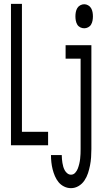

<svg xmlns="http://www.w3.org/2000/svg" viewBox="-20 -755 540 998"><path d="M37 0V-735H94V-70H230V0ZM418 -608Q407 -608 397 -613Q387 -618 381.5 -627.5Q376 -637 374 -648Q372 -659 372 -670Q372 -681 374 -692Q376 -703 381.5 -712.5Q387 -722 397 -727.5Q407 -733 418 -733Q428 -733 438 -727.5Q448 -722 453.5 -712.5Q459 -703 461 -692Q463 -681 463 -670Q463 -659 461 -648Q459 -637 453.5 -627.5Q448 -618 438 -613Q428 -608 418 -608ZM349 223Q330 223 313 214.5Q296 206 284.5 192Q273 178 265.5 160.5Q258 143 253.5 125Q249 107 247 88.5Q245 70 245 51H301Q301 62 302 72Q303 82 304.5 92Q306 102 309 112Q312 122 317 131Q322 140 330.5 146.5Q339 153 349 153Q362 153 371 143Q380 133 384.5 121Q389 109 392 96.5Q395 84 396.5 71Q398 58 398.5 45.5Q399 33 399 20V-450H321V-520H455V20Q455 41 453.5 62.5Q452 84 448 104.5Q444 125 437.5 145Q431 165 419 183Q407 201 388.5 212Q370 223 349 223Z"/></svg>

Font: Zed Mono
Style: Regular
Weight: 400
Monospace: yes
Designer: Belleve Invis
Foundry: Belleve Invis
Version: Version 1.0.0; ttfautohint (v1.8.4)